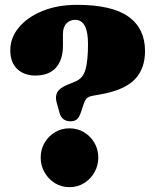

<svg xmlns="http://www.w3.org/2000/svg" viewBox="-20 -758 647 793"><path d="M214 -334.5Q207 -360 216.8 -377.2Q226.5 -394.5 256.5 -407L292.5 -422Q323.5 -435 333.5 -472Q343.5 -509 343.5 -576.5Q343.5 -676 290.5 -676Q268.5 -676 254.2 -661Q240 -646 240 -617V-570Q240 -510.5 210.8 -478.2Q181.5 -446 126.5 -446Q79.5 -446 51 -473.2Q22.5 -500.5 22.5 -550.5Q22.5 -602 57.8 -644.5Q93 -687 155.2 -712.5Q217.5 -738 298 -738Q443 -738 511 -689Q579 -640 579 -547Q579 -474 536.8 -430.2Q494.5 -386.5 399 -369L363 -362.5Q346 -359.5 338.5 -352Q331 -344.5 325.5 -328L314.5 -295Q307 -273 297.5 -265Q288 -257 271 -257Q235.5 -257 225.5 -293ZM266.5 15Q233.5 15 206.5 -1.8Q179.5 -18.5 163.8 -46.5Q148 -74.5 148 -107Q148 -140.5 163.8 -167.8Q179.5 -195 206.5 -211.5Q233.5 -228 266.5 -228Q300.5 -228 327.5 -211.5Q354.5 -195 370.2 -167.8Q386 -140.5 386 -107Q386 -74.5 370.2 -46.5Q354.5 -18.5 327.5 -1.8Q300.5 15 266.5 15Z"/></svg>

Font: Fraunces 9pt S000 Black
Style: Regular
Weight: 900
Version: Version 1.000; ttfautohint (v1.8.3)